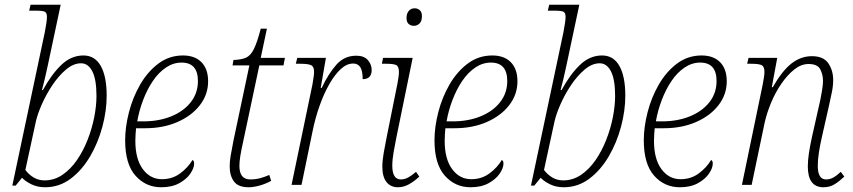

<svg xmlns="http://www.w3.org/2000/svg" viewBox="-20 -780 3600 810"><path d="M170 10Q138 10 112.5 -2.5Q87 -15 73 -30L46 3H32L169 -644Q178 -690 178 -709Q178 -726 169 -730.5Q160 -735 133 -735H103L109 -760H236L181 -501Q175 -472 168.5 -445.5Q162 -419 157 -400H161Q197 -466 238.5 -506Q280 -546 332 -546Q380 -546 405 -502Q430 -458 430 -376Q430 -313 412 -245.5Q394 -178 360 -120Q326 -62 278 -26Q230 10 170 10ZM168 -19Q209 -19 243.5 -42.5Q278 -66 304.5 -104.5Q331 -143 349.5 -190Q368 -237 377.5 -285.5Q387 -334 387 -375Q387 -445 369.5 -479Q352 -513 322 -513Q290 -513 259 -487Q228 -461 201.5 -421.5Q175 -382 156.5 -340Q138 -298 131 -266L87 -63Q101 -44 121.5 -31.5Q142 -19 168 -19Z M660 10Q595 10 551.5 -39Q508 -88 508 -188Q508 -244 524 -306.5Q540 -369 571.5 -423.5Q603 -478 648.5 -512Q694 -546 752 -546Q802 -546 830 -517.5Q858 -489 858 -437Q858 -381 823 -336Q788 -291 728 -265Q668 -239 593 -239H554Q553 -230 552 -214Q551 -198 551 -186Q551 -109 582.5 -66.5Q614 -24 663 -24Q707 -24 740 -48.5Q773 -73 792 -105Q799 -102 799 -90Q799 -71 783 -47.5Q767 -24 736 -7Q705 10 660 10ZM585 -268Q650 -268 702 -289Q754 -310 784.5 -348.5Q815 -387 815 -438Q815 -516 746 -516Q711 -516 680 -495Q649 -474 625 -438.5Q601 -403 584 -358.5Q567 -314 559 -268Z M1029 10Q985 10 967 -14.5Q949 -39 949 -78Q949 -98 953 -122.5Q957 -147 965 -187L1032 -504H961L965 -527Q998 -528 1017.5 -536.5Q1037 -545 1051 -573Q1065 -601 1080 -659H1106L1080 -536H1182L1176 -504H1074L1007 -188Q997 -143 993.5 -120Q990 -97 990 -80Q990 -23 1036 -23Q1057 -23 1076.5 -28Q1096 -33 1116 -42L1124 -17Q1100 -4 1074.5 3Q1049 10 1029 10Z M1298 -423Q1300 -436 1302.5 -451Q1305 -466 1305 -477Q1305 -499 1292.5 -505Q1280 -511 1247 -511H1228L1234 -536H1355L1333 -409H1337Q1366 -470 1399.5 -507.5Q1433 -545 1483 -545Q1516 -545 1532 -526.5Q1548 -508 1548 -485Q1548 -446 1510 -446Q1510 -481 1500 -496.5Q1490 -512 1470 -512Q1443 -512 1417.5 -488.5Q1392 -465 1369 -424.5Q1346 -384 1328 -333Q1310 -282 1299 -228L1252 0H1210Z M1726 -671Q1713 -671 1704 -679Q1695 -687 1695 -704Q1695 -723 1704.5 -734Q1714 -745 1729 -745Q1742 -745 1751 -737Q1760 -729 1760 -712Q1760 -690 1749.5 -680.5Q1739 -671 1726 -671ZM1659 10Q1628 10 1610.5 -12Q1593 -34 1593 -77Q1593 -103 1599 -136.5Q1605 -170 1612 -205L1657 -429Q1659 -440 1661 -453.5Q1663 -467 1663 -476Q1663 -499 1652.5 -505Q1642 -511 1609 -511H1591L1596 -536H1721L1652 -199Q1646 -170 1640.5 -138Q1635 -106 1635 -81Q1635 -23 1671 -23Q1687 -23 1702.5 -31.5Q1718 -40 1735 -55L1749 -35Q1730 -17 1707 -3.5Q1684 10 1659 10Z M1965 10Q1900 10 1856.5 -39Q1813 -88 1813 -188Q1813 -244 1829 -306.5Q1845 -369 1876.5 -423.5Q1908 -478 1953.5 -512Q1999 -546 2057 -546Q2107 -546 2135 -517.5Q2163 -489 2163 -437Q2163 -381 2128 -336Q2093 -291 2033 -265Q1973 -239 1898 -239H1859Q1858 -230 1857 -214Q1856 -198 1856 -186Q1856 -109 1887.5 -66.5Q1919 -24 1968 -24Q2012 -24 2045 -48.5Q2078 -73 2097 -105Q2104 -102 2104 -90Q2104 -71 2088 -47.5Q2072 -24 2041 -7Q2010 10 1965 10ZM1890 -268Q1955 -268 2007 -289Q2059 -310 2089.5 -348.5Q2120 -387 2120 -438Q2120 -516 2051 -516Q2016 -516 1985 -495Q1954 -474 1930 -438.5Q1906 -403 1889 -358.5Q1872 -314 1864 -268Z M2358 10Q2326 10 2300.5 -2.5Q2275 -15 2261 -30L2234 3H2220L2357 -644Q2366 -690 2366 -709Q2366 -726 2357 -730.5Q2348 -735 2321 -735H2291L2297 -760H2424L2369 -501Q2363 -472 2356.5 -445.5Q2350 -419 2345 -400H2349Q2385 -466 2426.5 -506Q2468 -546 2520 -546Q2568 -546 2593 -502Q2618 -458 2618 -376Q2618 -313 2600 -245.5Q2582 -178 2548 -120Q2514 -62 2466 -26Q2418 10 2358 10ZM2356 -19Q2397 -19 2431.5 -42.5Q2466 -66 2492.5 -104.5Q2519 -143 2537.5 -190Q2556 -237 2565.5 -285.5Q2575 -334 2575 -375Q2575 -445 2557.5 -479Q2540 -513 2510 -513Q2478 -513 2447 -487Q2416 -461 2389.5 -421.5Q2363 -382 2344.5 -340Q2326 -298 2319 -266L2275 -63Q2289 -44 2309.5 -31.5Q2330 -19 2356 -19Z M2848 10Q2783 10 2739.5 -39Q2696 -88 2696 -188Q2696 -244 2712 -306.5Q2728 -369 2759.5 -423.5Q2791 -478 2836.5 -512Q2882 -546 2940 -546Q2990 -546 3018 -517.5Q3046 -489 3046 -437Q3046 -381 3011 -336Q2976 -291 2916 -265Q2856 -239 2781 -239H2742Q2741 -230 2740 -214Q2739 -198 2739 -186Q2739 -109 2770.5 -66.5Q2802 -24 2851 -24Q2895 -24 2928 -48.5Q2961 -73 2980 -105Q2987 -102 2987 -90Q2987 -71 2971 -47.5Q2955 -24 2924 -7Q2893 10 2848 10ZM2773 -268Q2838 -268 2890 -289Q2942 -310 2972.5 -348.5Q3003 -387 3003 -438Q3003 -516 2934 -516Q2899 -516 2868 -495Q2837 -474 2813 -438.5Q2789 -403 2772 -358.5Q2755 -314 2747 -268Z M3454 10Q3388 10 3388 -78Q3388 -103 3392.5 -133Q3397 -163 3405 -200L3434 -329Q3437 -340 3441 -360Q3445 -380 3448.5 -401.5Q3452 -423 3452 -440Q3452 -465 3440.5 -487.5Q3429 -510 3391 -510Q3360 -510 3331 -487Q3302 -464 3276.5 -427Q3251 -390 3233 -346.5Q3215 -303 3206 -263L3151 0H3110L3198 -425Q3200 -437 3202.5 -451.5Q3205 -466 3205 -477Q3205 -499 3193.5 -505Q3182 -511 3148 -511H3132L3138 -536H3259L3236 -412H3240Q3280 -482 3319.5 -512.5Q3359 -543 3405 -543Q3454 -543 3474.5 -513Q3495 -483 3495 -442Q3495 -416 3488.5 -386.5Q3482 -357 3477 -333L3446 -196Q3439 -165 3434.5 -135Q3430 -105 3430 -80Q3430 -23 3465 -23Q3481 -23 3495.5 -31Q3510 -39 3527 -55L3542 -35Q3522 -16 3501.5 -3Q3481 10 3454 10Z"/></svg>

Font: Noto Serif SemiCondensed ExtraLight
Style: Italic
Weight: 200
Width: 4
Italic angle: -12°
Designer: Monotype Design Team
Foundry: Monotype Imaging Inc.
Version: Version 2.013